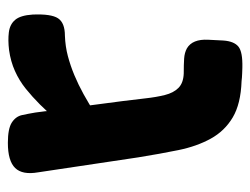

<svg xmlns="http://www.w3.org/2000/svg" viewBox="-94 -533 636 488"><g transform="rotate(90 224.0 -289.0)"><path d="M343 9Q307 9 291.5 -1Q276 -11 272.5 -27Q269 -43 266 -61L237 -282Q233 -313 230 -340.5Q227 -368 221.5 -390Q216 -412 203.5 -424.5Q191 -437 167 -438Q144 -438 129 -439Q114 -440 103 -446Q91 -453 85.5 -466.5Q80 -480 81 -500L83 -539Q85 -566 98.5 -577Q112 -588 152 -587Q154 -587 166.5 -586.5Q179 -586 186 -585Q244 -583 278.5 -562.5Q313 -542 332.5 -506.5Q352 -471 361.5 -424.5Q371 -378 380 -322L418 -68Q425 -28 407 -9.5Q389 9 343 9ZM107 6Q82 9 62 6.5Q42 4 30.5 -9.5Q19 -23 17 -54Q15 -101 26.5 -118.5Q38 -136 71 -136Q98 -137 122.5 -143.5Q147 -150 171 -160Q195 -170 219.5 -183.5Q244 -197 269.5 -213.5Q295 -230 323 -248L324 -160Q303 -137 284 -114.5Q265 -92 245.5 -72.5Q226 -53 205.5 -36.5Q185 -20 160.5 -9Q136 2 107 6Z"/></g></svg>

Font: Fredoka Light SemiBold
Style: Regular
Weight: 600
Version: Version 2.001